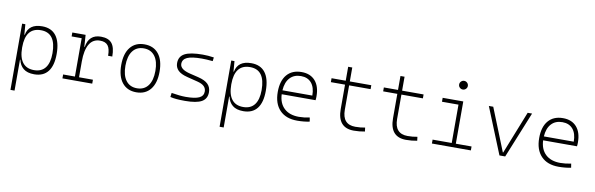

<svg xmlns="http://www.w3.org/2000/svg" viewBox="-58 -1318 6562 2119"><g transform="rotate(10 3222.5 -259.0)"><path d="M93.8 224.6V-517.6H129.9L139.2 -401.4H143.6Q168 -527.3 317.9 -527.3Q421.4 -527.3 474.4 -458Q527.3 -388.7 527.3 -253.9Q527.3 -124 475.1 -57.1Q422.9 9.8 320.8 9.8Q242.2 9.8 199.5 -25.6Q156.7 -61 144 -122.1H139.6V224.6ZM139.6 -255.9Q139.6 -147 183.1 -91.1Q226.6 -35.2 311 -35.2Q394.5 -35.2 437.5 -90.8Q480.5 -146.5 480.5 -253.9Q480.5 -482.4 312 -482.4Q139.6 -482.4 139.6 -261.2Z M814.9 -222.7V-43.9H970.7V0H636.7V-43.9H769V-473.6H656.2V-517.6H805.2L814 -384.8H818.8Q841.3 -527.3 976.6 -527.3Q1060.5 -527.3 1098.6 -481.4Q1136.7 -435.5 1136.7 -333H1089.8Q1089.8 -412.1 1062.5 -447.3Q1035.2 -482.4 974.6 -482.4Q894 -482.4 854.5 -414.8Q814.9 -347.2 814.9 -222.7Z M1464.8 9.8Q1363.3 9.8 1306.6 -60.5Q1250 -130.9 1250 -258.8Q1250 -387.2 1306.6 -457.3Q1363.3 -527.3 1464.8 -527.3Q1566.9 -527.3 1623.3 -457.3Q1679.7 -387.2 1679.7 -258.8Q1679.7 -130.9 1623.3 -60.5Q1566.9 9.8 1464.8 9.8ZM1464.8 -35.2Q1544.9 -35.2 1588.9 -93.5Q1632.8 -151.9 1632.8 -258.8Q1632.8 -365.7 1588.9 -424.1Q1544.9 -482.4 1464.8 -482.4Q1384.8 -482.4 1340.8 -424.1Q1296.9 -365.7 1296.9 -258.8Q1296.9 -151.9 1340.8 -93.5Q1384.8 -35.2 1464.8 -35.2Z M2010.7 9.8Q1954.6 9.8 1915.5 6.3Q1876.5 2.9 1845.7 -4.9L1851.6 -51.3Q1946.8 -35.2 2010.7 -35.2Q2114.7 -35.2 2161.9 -57.6Q2209 -80.1 2209 -129.9Q2209 -164.6 2185.3 -188Q2161.6 -211.4 2108.9 -224.6L1994.1 -253.4Q1918.9 -272 1886.2 -305.2Q1853.5 -338.4 1853.5 -386.2Q1853.5 -460.9 1915.8 -494.1Q1978 -527.3 2117.2 -527.3Q2149.4 -527.3 2177.5 -525.1Q2205.6 -522.9 2242.2 -517.6L2236.8 -475.6Q2196.8 -479.5 2167.7 -481Q2138.7 -482.4 2114.3 -482.4Q2001.5 -482.4 1950.9 -459.5Q1900.4 -436.5 1900.4 -385.7Q1900.4 -356.4 1927.5 -333.7Q1954.6 -311 2016.6 -295.9L2107.9 -273.9Q2187 -254.9 2221.4 -219.7Q2255.9 -184.6 2255.9 -129.9Q2255.9 -56.2 2198 -23.2Q2140.1 9.8 2010.7 9.8Z M2437.5 224.6V-517.6H2473.6L2482.9 -401.4H2487.3Q2511.7 -527.3 2661.6 -527.3Q2765.1 -527.3 2818.1 -458Q2871.1 -388.7 2871.1 -253.9Q2871.1 -124 2818.8 -57.1Q2766.6 9.8 2664.6 9.8Q2585.9 9.8 2543.2 -25.6Q2500.5 -61 2487.8 -122.1H2483.4V224.6ZM2483.4 -255.9Q2483.4 -147 2526.9 -91.1Q2570.3 -35.2 2654.8 -35.2Q2738.3 -35.2 2781.2 -90.8Q2824.2 -146.5 2824.2 -253.9Q2824.2 -482.4 2655.8 -482.4Q2483.4 -482.4 2483.4 -261.2Z M3268.1 9.8Q3141.6 9.8 3072.3 -62.5Q3002.9 -134.8 3002.9 -265.6Q3002.9 -390.6 3061 -459Q3119.1 -527.3 3225.1 -527.3Q3323.7 -527.3 3378.2 -465.3Q3432.6 -403.3 3432.6 -291Q3432.6 -263.7 3429.7 -248H3050.3Q3054.7 -147 3114.5 -91.1Q3174.3 -35.2 3279.8 -35.2Q3307.1 -35.2 3339.4 -38.8Q3371.6 -42.5 3399.9 -48.8L3407.2 -3.9Q3379.4 2.4 3342.5 6.1Q3305.7 9.8 3268.1 9.8ZM3050.8 -292H3385.7Q3385.7 -382.8 3344 -432.6Q3302.2 -482.4 3226.1 -482.4Q3147.9 -482.4 3102.3 -432.6Q3056.6 -382.8 3050.8 -292Z M3902.3 9.8Q3720.2 9.8 3720.2 -200.2V-473.6H3561.5V-517.6H3720.2V-673.8H3766.1V-517.6H4006.8V-473.6H3766.1V-200.2Q3766.1 -35.2 3912.1 -35.2Q3942.4 -35.2 3968.8 -37.8Q3995.1 -40.5 4021 -45.4L4026.4 -2Q3995.1 3.9 3965.3 6.8Q3935.5 9.8 3902.3 9.8Z M4488.3 9.8Q4306.2 9.8 4306.2 -200.2V-473.6H4147.5V-517.6H4306.2V-673.8H4352.1V-517.6H4592.8V-473.6H4352.1V-200.2Q4352.1 -35.2 4498 -35.2Q4528.3 -35.2 4554.7 -37.8Q4581.1 -40.5 4606.9 -45.4L4612.3 -2Q4581.1 3.9 4551.3 6.8Q4521.5 9.8 4488.3 9.8Z M4777.3 0V-43.9H4991.7V-473.6H4806.6V-517.6H5037.6V-43.9H5213.9V0ZM5008.8 -646Q4988.8 -646 4974.4 -660.2Q4960 -674.3 4960 -694.3Q4960 -714.4 4974.4 -728.8Q4988.8 -743.2 5008.8 -743.2Q5028.8 -743.2 5043.2 -728.8Q5057.6 -714.4 5057.6 -694.3Q5057.6 -674.3 5043.2 -660.2Q5028.8 -646 5008.8 -646Z M5534.2 0 5324.2 -517.6H5373.5L5565.4 -39.1H5569.3L5759.3 -517.6H5808.6L5598.6 0Z M6197.8 9.8Q6071.3 9.8 6002 -62.5Q5932.6 -134.8 5932.6 -265.6Q5932.6 -390.6 5990.7 -459Q6048.8 -527.3 6154.8 -527.3Q6253.4 -527.3 6307.9 -465.3Q6362.3 -403.3 6362.3 -291Q6362.3 -263.7 6359.4 -248H5980Q5984.4 -147 6044.2 -91.1Q6104 -35.2 6209.5 -35.2Q6236.8 -35.2 6269 -38.8Q6301.3 -42.5 6329.6 -48.8L6336.9 -3.9Q6309.1 2.4 6272.2 6.1Q6235.4 9.8 6197.8 9.8ZM5980.5 -292H6315.4Q6315.4 -382.8 6273.7 -432.6Q6231.9 -482.4 6155.8 -482.4Q6077.6 -482.4 6032 -432.6Q5986.3 -382.8 5980.5 -292Z"/></g></svg>

Font: Cascadia Mono NF ExtraLight
Style: Regular
Weight: 200
Monospace: yes
Designer: Aaron Bell
Foundry: Saja Typeworks
Version: Version 2404.023; ttfautohint (v1.8.4)